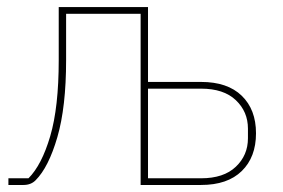

<svg xmlns="http://www.w3.org/2000/svg" viewBox="-20 -526 806 546"><path d="M3.9 0V-19H61Q98.6 -56.6 122.8 -138.7Q147 -220.7 147 -355V-505.9H400.9V-293H551.8Q627 -293 667.5 -253.7Q708 -214.4 708 -147Q708 -79.1 667.5 -39.6Q627 0 551.8 0H379.9V-486.8H168V-355Q168 -221.7 143.1 -136Q118.2 -50.3 81.1 -13.2Q67.9 0 46.9 0ZM400.9 -19H551.8Q616.2 -19 650.6 -51.8Q685.1 -84.5 685.1 -132.8V-160.2Q685.1 -208.5 650.6 -241.2Q616.2 -273.9 551.8 -273.9H400.9Z"/></svg>

Font: Anuphan Thin
Style: Regular
Weight: 250
Designer: Mike Abbink, Paul van der Laan, Pieter van Rosmalen, Mint Tantisuwanna
Foundry: Bold Monday; Cadson Demak
Version: Version 3.002;hotconv 1.0.109;makeotfexe 2.5.65596